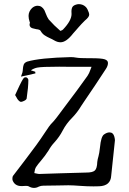

<svg xmlns="http://www.w3.org/2000/svg" viewBox="-20 -895 626 929"><path d="M272 -745.6Q274.4 -746.1 280.8 -749Q283.2 -750.5 285.2 -752.4Q326.2 -795.4 326.2 -827.1L325.7 -840.3Q325.7 -848.6 328.1 -856Q331.5 -867.7 347.7 -872.6Q355 -875 361.8 -875Q371.6 -875 380.9 -871.1Q396.5 -863.8 403.3 -849.6Q411.6 -833 411.6 -823.7Q411.6 -812.5 390.6 -795.4Q374 -779.3 358.9 -761.7Q352.5 -753.9 346.2 -747.1Q339.8 -740.2 334 -733.4Q300.8 -690.4 272.9 -690.4Q257.8 -690.4 242.2 -699.7Q232.4 -705.6 220.2 -710.9Q208 -716.3 196 -724.1Q184.1 -731.9 175.8 -746.6Q172.9 -752 155.3 -753.9Q133.3 -757.8 128.2 -763.2Q123 -768.6 123 -774.4Q123 -779.3 125 -785.2L123.5 -789.1Q118.2 -805.2 118.2 -817.9Q118.2 -839.4 135.3 -856.4Q147.9 -867.2 162.1 -867.2Q182.6 -867.2 194.8 -845.7Q198.7 -837.4 202.1 -828.1Q207.5 -813 215.8 -800.8Q241.7 -771.5 272 -745.6ZM82 -402.3Q78.6 -402.3 76.2 -403.8Q66.4 -410.2 60.1 -423.3L53.2 -435.1L62 -454.1Q89.4 -514.6 96.7 -519Q100.6 -521 104.5 -521Q110.4 -521 113.8 -516.1Q117.2 -511.2 117.2 -508.3Q117.2 -474.1 108.9 -418Q106.4 -410.2 90.3 -404.3Q85.4 -402.3 82 -402.3ZM144.5 14.2Q131.3 14.2 118.2 6.3Q114.3 4.4 105.5 4.4Q95.7 4.4 85.4 5.4H84Q50.8 5.4 40.5 -23.9Q40 -26.9 40 -30.3Q40 -39.1 42.5 -43.5Q70.3 -80.1 98.1 -116.2Q164.1 -202.1 194.3 -249Q220.2 -289.6 232.9 -301.3Q245.6 -313 296.4 -382.8Q351.6 -455.1 403.3 -527.8Q412.1 -541 417.5 -557.6L422.9 -571.8H314L266.1 -572.3Q181.6 -572.3 160.2 -567.9Q143.6 -564.5 129.4 -554.7Q144.5 -550.3 150.4 -547.9Q150.4 -543.5 151.4 -540L109.9 -530.3L81.5 -524.4L88.4 -543.9Q90.3 -551.8 90.8 -561.8Q91.3 -571.8 94.5 -581.5Q97.7 -591.3 110.8 -596.7Q173.3 -615.2 322.8 -618.7Q335.4 -618.7 349.1 -616.2Q363.8 -613.3 409.7 -613.3H423.3Q469.7 -613.3 486.1 -608.2Q502.4 -603 502.4 -590.3Q502.4 -576.7 492.7 -562Q441.4 -482.9 388.2 -405.3L373.5 -383.3Q354 -350.6 328.6 -324.7Q300.8 -296.9 283.2 -263.2Q267.6 -232.9 244.1 -207Q227.5 -189.5 215.3 -167.5Q198.2 -140.6 177.7 -116.7Q164.6 -102.1 153.8 -85.9Q148.9 -77.6 147.5 -65.9L146 -57.6Q165 -53.2 168.9 -53.2L274.4 -56.6L398.4 -60.1Q428.2 -60.1 439 -70.1Q449.7 -80.1 450.7 -111.8Q452.1 -124.5 456.3 -137.9Q460.4 -151.4 463.9 -183.1Q468.8 -233.9 482.9 -244.1Q497.1 -254.4 509.8 -254.4Q527.8 -254.4 533.2 -233.9L534.2 -229.5Q536.1 -222.7 536.1 -215.8L518.1 -45.4Q515.6 4.4 459.5 6.3L432.6 6.8Q401.4 6.8 369.6 4.4Q331.5 1.5 311 1.5L261.7 2.4Q226.1 2.4 189.9 3.4Q178.2 3.4 168 7.8Q156.7 14.2 144.5 14.2Z"/></svg>

Font: X Typewriter
Style: Regular
Weight: 400
Monospace: yes
Designer: GGBot
Version: 0.50